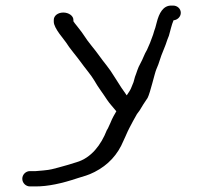

<svg xmlns="http://www.w3.org/2000/svg" viewBox="-20 -647 718 689"><path d="M173 -575.7V-568.9C173 -545.3 211.2 -504.3 217.1 -494.5C228.7 -475 256.7 -442.8 269.3 -425C282.9 -405.6 308.3 -376 317.5 -359.6C333.5 -331.5 347.3 -315.1 364 -289.2C373.1 -275.1 387.9 -259.9 397.5 -247.7C391.4 -237.1 383.2 -223.8 376.2 -205.9L369.6 -191.5C367.8 -187.1 366.2 -184.1 364 -180.9L363.3 -179.9L362.9 -178.8C342.9 -128 308 -80.3 254.4 -64.8C247.6 -62.8 236.1 -59.3 219.7 -54.2C193.7 -46.2 185.2 -45.1 165.8 -39.7C155.7 -36.6 113.1 -33.2 108.4 -33H87.5C72.5 -33 60 -20.5 60 -5.5C60 9.5 72.5 22 87.5 22H108.5C151.6 22 200.8 11.8 260 -8.1C281.2 -15 294.9 -17.3 319.5 -29.9C368.4 -54.8 402.7 -92.5 422.9 -141.5C429.5 -157.4 432 -159.7 438 -175L444.4 -187.9C452.5 -203.5 462.5 -222.4 471.5 -237.8L480.8 -250.3L481.1 -250.8C491.1 -267.9 497.9 -278.2 509.7 -295.7C519.4 -314.4 534.9 -384.3 541.1 -398.5C546.4 -410.6 550.3 -420.9 552.8 -429.6C560 -454.3 572.6 -478.2 581.2 -506.4L586.2 -518.9L586.3 -519.4C592 -538.6 595.3 -556.8 602.8 -574.2C615.7 -575 628.8 -586.1 628.8 -601C628.8 -616.2 615.8 -627 601.3 -627H594.3C565.8 -627 550.8 -600.5 542.2 -565.7C538.6 -550.9 535.5 -540.9 533.8 -537.2L533.5 -536.5L529.4 -522.6C522.1 -501.7 514.7 -483 507.6 -468.3C497.4 -451.6 493.2 -435.9 484.2 -420.1C473.4 -401.1 471.1 -387.6 464.6 -371.8L464.4 -371.3L459.2 -352.3C457.2 -347.9 454.2 -340.8 452.5 -335.8C448.9 -325.2 442.4 -315.9 434.8 -304.8C423.4 -320.3 408.6 -342.3 392.9 -367.9C381.6 -386.3 371.5 -401.1 362.3 -412.5C342.4 -437 331 -455.6 308.4 -482.9C284.6 -511.8 283.9 -519.6 258.3 -551C250.2 -560.8 245.1 -567.7 243.4 -570.6V-575.7C243.4 -590.1 226.9 -602 207.1 -602C187.2 -602 173 -590.1 173 -575.7Z"/></svg>

Font: MewTooHand
Style: BdWide
Weight: 400
Designer: Mew Too, Robert Jablonski
Version: Version 0.77